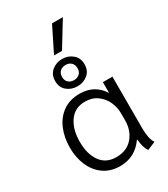

<svg xmlns="http://www.w3.org/2000/svg" viewBox="-229 -1053 1022 1167"><g transform="rotate(-30 281.5 -469.5)"><path d="M50 -240Q50 -311 74.5 -369Q99 -427 147 -461Q195 -495 264 -495Q369 -495 423 -409V-485H490V-122Q490 -50 513 -14L456 10Q434 -20 430 -77L427 -78Q365 10 261 10Q194 10 146.5 -23.5Q99 -57 74.5 -114Q50 -171 50 -240ZM424 -217V-267Q424 -307 406.5 -346.5Q389 -386 353.5 -411.5Q318 -437 268 -437Q197 -437 158.5 -382Q120 -327 120 -240Q120 -155 157.5 -102Q195 -49 267 -49Q341 -49 382.5 -97Q424 -145 424 -217ZM175 -635Q175 -680 205.5 -705.5Q236 -731 278 -731Q320 -731 350.5 -705.5Q381 -680 381 -635Q381 -590 350.5 -565Q320 -540 278 -540Q236 -540 205.5 -565Q175 -590 175 -635ZM332 -635Q332 -661 317 -675Q302 -689 278 -689Q254 -689 239 -675Q224 -661 224 -635Q224 -610 239.5 -596.5Q255 -583 278 -583Q301 -583 316.5 -596.5Q332 -610 332 -635ZM334 -949H410L303 -774H247Z"/></g></svg>

Font: Niramit Light
Style: Regular
Weight: 300
Designer: Katatrad Aksorn Co.,Ltd.
Foundry: Cadson Demak Co.,Ltd.
Version: Version 1.000; ttfautohint (v1.6)